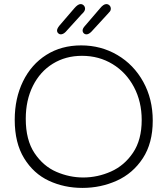

<svg xmlns="http://www.w3.org/2000/svg" viewBox="-20 -928 819 939"><path d="M52 -342Q52 -447 92.5 -530Q133 -613 206.5 -659.5Q280 -706 377 -706Q474 -706 554 -659Q634 -612 680.5 -528Q727 -444 727 -338Q727 -228 678.5 -154Q630 -80 551.5 -44.5Q473 -9 383 -9Q294 -9 219 -44Q144 -79 98 -154Q52 -229 52 -342ZM673 -341Q673 -431 635 -502.5Q597 -574 530.5 -614.5Q464 -655 381 -655Q301 -655 238.5 -616.5Q176 -578 141 -508Q106 -438 106 -347Q106 -243 149 -179Q192 -115 256 -87.5Q320 -60 387 -60Q457 -60 522.5 -89Q588 -118 630.5 -181Q673 -244 673 -341ZM259 -779Q259 -788 270 -802L343 -887Q361 -908 374 -908Q383 -908 389.5 -901.5Q396 -895 396 -885Q396 -873 380 -859L301 -772Q289 -760 277 -760Q270 -760 264.5 -765.5Q259 -771 259 -779ZM384 -779Q384 -789 396 -802L469 -887Q486 -908 500 -908Q509 -908 515.5 -901.5Q522 -895 522 -885Q522 -878 518 -872.5Q514 -867 506 -859L427 -773Q414 -760 403 -760Q395 -760 389.5 -765.5Q384 -771 384 -779Z"/></svg>

Font: Mali Light
Style: Regular
Weight: 300
Designer: Kitiyaporn Chalermlarp | Katatrad Aksorn Co.,Ltd.
Foundry: Cadson Demak Co.,Ltd.
Version: Version 1.000; ttfautohint (v1.6)